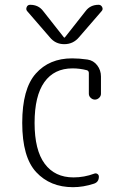

<svg xmlns="http://www.w3.org/2000/svg" viewBox="-20 -775 540 805"><path d="M286.1 9.8Q190.4 9.8 131.8 -53.2Q73.2 -116.2 73.2 -259.8Q73.2 -402.3 129.9 -466.3Q186.5 -530.3 282.2 -530.3Q312.5 -530.3 346.7 -525.4Q372.1 -521.5 387.7 -501Q403.3 -480.5 403.3 -454.1V-381.8Q403.3 -372.1 395.5 -364.7Q387.7 -357.4 377.9 -357.4Q368.2 -357.4 360.4 -364.7Q352.5 -372.1 352.5 -381.8V-468.8Q352.5 -477.5 344.7 -480.5Q314.5 -488.3 284.2 -488.3Q207 -488.3 166 -430.7Q125 -373 125 -259.8Q125 -145.5 167.5 -88.4Q210 -31.2 288.1 -31.2Q333 -31.2 375 -46.9Q381.8 -49.8 388.2 -45.9Q394.5 -42 394.5 -34.2Q394.5 -11.7 374 -4.9Q329.1 9.8 286.1 9.8ZM393.6 -754.9Q403.3 -754.9 408.2 -745.6Q413.1 -736.3 406.2 -728.5L311.5 -619.1Q287.1 -589.8 249.5 -589.8Q211.9 -589.8 188.5 -619.1L93.8 -728.5Q87.9 -735.4 91.8 -745.1Q95.7 -754.9 106.4 -754.9Q141.6 -754.9 161.1 -728.5L248 -618.2Q249 -617.2 250 -617.2L252 -618.2L338.9 -728.5Q358.4 -754.9 393.6 -754.9Z"/></svg>

Font: Rounded Mgen+ 1mn light
Style: Regular
Weight: 200
Designer: [Source Han Sans]
Ryoko NISHIZUKA  (kana & ideographs); Paul D. Hunt (Latin, Greek & Cyrillic); Wenlong ZHANG  (bopomofo
Version: Version 1.059.20150602